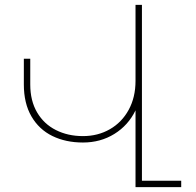

<svg xmlns="http://www.w3.org/2000/svg" viewBox="-20 -770 805 790"><path d="M725.6 -26.4V0H537.6V-315.9Q507.8 -254.4 450.7 -219Q393.6 -183.6 321.3 -183.6Q250.5 -183.6 195.6 -210.4Q140.6 -237.3 109.4 -291Q78.1 -344.7 78.1 -422.4V-528.3H104.5V-422.4Q104.5 -355.5 132.6 -307.6Q160.6 -259.8 210 -234.9Q259.3 -210 321.3 -210Q382.8 -210 432.1 -238.3Q481.4 -266.6 509.5 -318.1Q537.6 -369.6 537.6 -437V-750H564V-26.4Z"/></svg>

Font: Mardoto Thin
Style: Regular
Weight: 250
Designer: Christian Robertson, Vahan Hovhannisyan
Foundry: Google
Version: Version 1.000